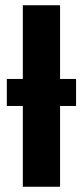

<svg xmlns="http://www.w3.org/2000/svg" viewBox="-20 -712 315 732"><path d="M270 -411V-308H209V0H67V-308H6V-411H67V-692H209V-411Z"/></svg>

Font: Fira Sans Extra Condensed SemiBold
Style: Regular
Weight: 600
Width: 1
Designer: Carrois Corporate & Edenspiekermann AG
Foundry: Carrois Corporate GbR & Edenspiekermann AG
Version: Version 4.203